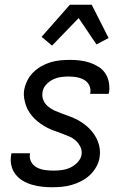

<svg xmlns="http://www.w3.org/2000/svg" viewBox="-20 -780 540 808"><path d="M199 8Q177 8 155.5 5.5Q134 3 113.5 -3Q93 -9 75 -20Q57 -31 44.5 -47.5Q32 -64 27.5 -85Q23 -106 27 -128L28 -135H106V-132Q103 -114 111.5 -98.5Q120 -83 135.5 -75Q151 -67 169 -64.5Q187 -62 206 -62Q223 -62 241 -64.5Q259 -67 275.5 -74.5Q292 -82 306 -96.5Q320 -111 323 -128Q326 -146 318.5 -161.5Q311 -177 299 -188Q287 -199 271.5 -205.5Q256 -212 240.5 -218Q225 -224 209 -229.5Q193 -235 178 -243Q163 -251 149.5 -260.5Q136 -270 124.5 -281.5Q113 -293 104 -306.5Q95 -320 89.5 -335.5Q84 -351 81.5 -368Q79 -385 82 -403Q86 -423 95.5 -442Q105 -461 120.5 -476Q136 -491 154.5 -501.5Q173 -512 193 -518Q213 -524 233.5 -526Q254 -528 274 -528Q295 -528 316.5 -525.5Q338 -523 357.5 -516.5Q377 -510 394.5 -499Q412 -488 423 -471.5Q434 -455 438 -434Q442 -413 439 -392L437 -385H359L360 -388Q363 -406 355.5 -421Q348 -436 334 -444Q320 -452 303 -455Q286 -458 268 -458Q252 -458 235 -455.5Q218 -453 202 -445Q186 -437 173.5 -423Q161 -409 159 -392Q156 -374 162.5 -358.5Q169 -343 182 -332Q195 -321 210 -314.5Q225 -308 241 -302Q257 -296 272.5 -290.5Q288 -285 302.5 -277.5Q317 -270 330.5 -260.5Q344 -251 355.5 -239.5Q367 -228 376.5 -214Q386 -200 392 -184.5Q398 -169 400 -152Q402 -135 399 -117Q396 -97 385 -77.5Q374 -58 358 -43Q342 -28 322.5 -18Q303 -8 282.5 -2Q262 4 241 6Q220 8 199 8ZM199 -588 155 -625 274 -760H366L437 -620L386 -593L311 -704Z"/></svg>

Font: Iosevka Term Curly Oblique
Style: Regular
Weight: 400
Italic angle: -9°
Designer: Belleve Invis
Foundry: Belleve Invis
Version: Version 32.3.0